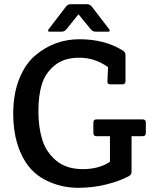

<svg xmlns="http://www.w3.org/2000/svg" viewBox="-20 -883 735 915"><path d="M607 -234V-64Q607 -50 593 -43Q550 -20 486.5 -4Q423 12 352.5 12Q282 12 218 -15Q154 -42 116 -91Q43 -187 43 -341Q43 -435 71.5 -506.5Q100 -578 147 -618Q239 -696 358.5 -696Q478 -696 564 -643Q578 -635 578 -621V-496Q578 -481 563 -481H506Q491 -481 492 -496L495 -563Q432 -608 358.5 -608Q285 -608 240.5 -571.5Q196 -535 179.5 -481.5Q163 -428 163 -352.5Q163 -277 181.5 -217Q200 -157 248.5 -117Q297 -77 374.5 -77Q452 -77 504 -112V-234H440Q425 -234 425 -249V-299Q425 -314 440 -314H660Q675 -314 675 -299V-249Q675 -234 660 -234ZM273 -732H218Q209 -732 209 -736Q209 -740 212 -744L294 -851Q303 -863 318 -863H394Q409 -863 418 -851L500 -744Q503 -740 503 -736Q503 -732 494 -732H437Q421 -732 412 -744L354 -815L297 -744Q288 -732 273 -732Z"/></svg>

Font: Crete Round
Style: Regular
Weight: 400
Designer: Veronika Burian
Foundry: TypeTogether
Version: Version 1.001